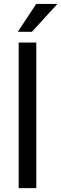

<svg xmlns="http://www.w3.org/2000/svg" viewBox="-20 -969 315 989"><path d="M167 -750V0H76.2V-750ZM71.8 -805.2 166.5 -948.7H275.4L144.5 -805.2Z"/></svg>

Font: Vazirmatn UI
Style: Regular
Weight: 400
Designer: Saber Rastikerdar
Foundry: Saber Rastikerdar
Version: Version 33.003